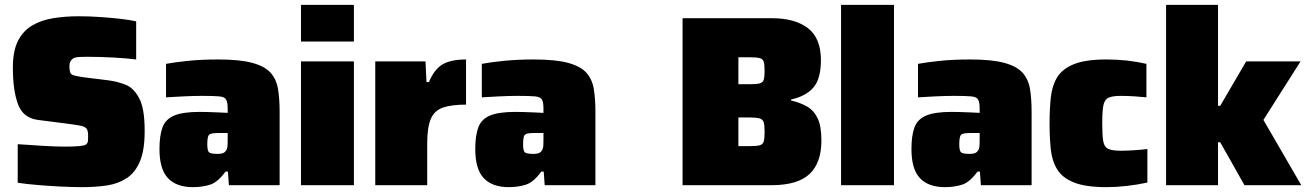

<svg xmlns="http://www.w3.org/2000/svg" viewBox="-20 -763 5381 791"><path d="M320 8Q277 8 228 5.5Q179 3 133 -1Q87 -5 53 -10V-169Q108 -165 160 -162Q212 -159 246 -159Q322 -159 333 -167Q341 -172 342 -181Q343 -190 343 -204Q343 -224 337 -232.5Q331 -241 312 -245Q293 -249 253 -254L136 -269Q75 -277 54 -334Q33 -391 33 -485Q33 -553 54 -594.5Q75 -636 112.5 -658Q150 -680 199 -688Q248 -696 305 -696Q347 -696 391.5 -693Q436 -690 475.5 -685.5Q515 -681 541 -675V-518Q503 -523 447 -526Q391 -529 343 -529Q319 -529 304 -528Q289 -527 281 -522Q266 -512 266 -491Q266 -474 269 -465Q272 -456 284 -452.5Q296 -449 322 -445L427 -432Q465 -427 498.5 -413.5Q532 -400 554 -357Q564 -339 570 -306Q576 -273 576 -223Q576 -144 556.5 -98Q537 -52 502 -29Q467 -6 420.5 1Q374 8 320 8Z M775 8Q707 8 672 -29Q637 -66 637 -149Q637 -206 650 -239.5Q663 -273 699 -287.5Q735 -302 802 -302Q813 -302 833 -301.5Q853 -301 876.5 -300Q900 -299 918 -298V-315Q918 -342 911.5 -353Q905 -364 882.5 -366Q860 -368 812 -368Q776 -368 737 -366Q698 -364 664 -362V-500Q702 -507 756.5 -512.5Q811 -518 878 -518Q968 -518 1019.5 -504Q1071 -490 1095 -463Q1119 -436 1125.5 -395.5Q1132 -355 1132 -302V0H923L919 -56H909Q877 -12 845 -2Q813 8 775 8ZM876 -129Q893 -129 901.5 -133.5Q910 -138 914 -148Q917 -155 917.5 -165Q918 -175 918 -188V-215H878Q848 -215 841 -207.5Q834 -200 834 -168Q834 -146 839.5 -137.5Q845 -129 876 -129Z M1220 -592V-743H1438V-592ZM1220 0V-510H1438V0Z M1526 0V-510H1733L1737 -425H1747Q1770 -479 1804.5 -498.5Q1839 -518 1900 -518V-332Q1841 -332 1805.5 -320Q1770 -308 1755 -273.5Q1740 -239 1740 -171V0Z M2076 8Q2008 8 1973 -29Q1938 -66 1938 -149Q1938 -206 1951 -239.5Q1964 -273 2000 -287.5Q2036 -302 2103 -302Q2114 -302 2134 -301.5Q2154 -301 2177.5 -300Q2201 -299 2219 -298V-315Q2219 -342 2212.5 -353Q2206 -364 2183.5 -366Q2161 -368 2113 -368Q2077 -368 2038 -366Q1999 -364 1965 -362V-500Q2003 -507 2057.5 -512.5Q2112 -518 2179 -518Q2269 -518 2320.5 -504Q2372 -490 2396 -463Q2420 -436 2426.5 -395.5Q2433 -355 2433 -302V0H2224L2220 -56H2210Q2178 -12 2146 -2Q2114 8 2076 8ZM2177 -129Q2194 -129 2202.5 -133.5Q2211 -138 2215 -148Q2218 -155 2218.5 -165Q2219 -175 2219 -188V-215H2179Q2149 -215 2142 -207.5Q2135 -200 2135 -168Q2135 -146 2140.5 -137.5Q2146 -129 2177 -129Z M2792 0V-688H3160Q3255 -688 3308.5 -647Q3362 -606 3362 -515Q3362 -439 3331.5 -403Q3301 -367 3239 -353V-349Q3278 -340 3306 -323.5Q3334 -307 3349 -274.5Q3364 -242 3364 -184Q3364 -92 3315 -46Q3266 0 3158 0ZM3022 -416H3070Q3097 -416 3110 -419.5Q3123 -423 3126.5 -435Q3130 -447 3130 -471Q3130 -497 3126.5 -508.5Q3123 -520 3110 -523.5Q3097 -527 3070 -527H3022ZM3022 -161H3070Q3097 -161 3110 -164.5Q3123 -168 3126.5 -180.5Q3130 -193 3130 -219Q3130 -246 3126.5 -258.5Q3123 -271 3110 -275Q3097 -279 3070 -279H3022Z M3445 0V-743H3663V0Z M3873 8Q3805 8 3770 -29Q3735 -66 3735 -149Q3735 -206 3748 -239.5Q3761 -273 3797 -287.5Q3833 -302 3900 -302Q3911 -302 3931 -301.5Q3951 -301 3974.5 -300Q3998 -299 4016 -298V-315Q4016 -342 4009.5 -353Q4003 -364 3980.5 -366Q3958 -368 3910 -368Q3874 -368 3835 -366Q3796 -364 3762 -362V-500Q3800 -507 3854.5 -512.5Q3909 -518 3976 -518Q4066 -518 4117.5 -504Q4169 -490 4193 -463Q4217 -436 4223.5 -395.5Q4230 -355 4230 -302V0H4021L4017 -56H4007Q3975 -12 3943 -2Q3911 8 3873 8ZM3974 -129Q3991 -129 3999.5 -133.5Q4008 -138 4012 -148Q4015 -155 4015.5 -165Q4016 -175 4016 -188V-215H3976Q3946 -215 3939 -207.5Q3932 -200 3932 -168Q3932 -146 3937.5 -137.5Q3943 -129 3974 -129Z M4538 8Q4453 8 4405 -11Q4357 -30 4335.5 -65Q4314 -100 4309 -148Q4304 -196 4304 -254Q4304 -312 4309 -360.5Q4314 -409 4335 -444Q4356 -479 4404 -498.5Q4452 -518 4538 -518Q4625 -518 4703 -500V-362Q4685 -364 4655 -366Q4625 -368 4598 -368Q4562 -368 4546 -360Q4530 -352 4525.5 -328Q4521 -304 4521 -255Q4521 -206 4525 -182Q4529 -158 4545 -150Q4561 -142 4598 -142Q4621 -142 4651.5 -144Q4682 -146 4707 -149V-11Q4666 -2 4622.5 3Q4579 8 4538 8Z M4784 0V-743H4998V-327H5007L5114 -510H5338L5185 -269L5341 0H5107L5007 -177H4998V0Z"/></svg>

Font: Saira Black
Style: Regular
Weight: 900
Designer: Hector Gatti with collaboration of the Omnibus-Type team
Foundry: Omnibus-Type
Version: Version 1.100; ttfautohint (v1.8.3)